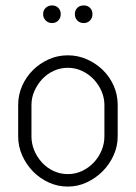

<svg xmlns="http://www.w3.org/2000/svg" viewBox="-20 -682 501 708"><path d="M172 -662Q186 -662 195 -653Q204 -644 204 -630Q204 -616 195 -606.5Q186 -597 172 -597Q158 -597 148.5 -606.5Q139 -616 139 -630Q139 -644 148.5 -653Q158 -662 172 -662ZM289 -662Q303 -662 312 -653Q321 -644 321 -630Q321 -616 312 -606.5Q303 -597 289 -597Q274 -597 265 -606.5Q256 -616 256 -630Q256 -644 265 -653Q274 -662 289 -662ZM230 -478Q267 -478 300 -463.5Q333 -449 358.5 -424.5Q384 -400 399 -366.5Q414 -333 414 -295V-179Q414 -143 399 -109.5Q384 -76 358.5 -50.5Q333 -25 300 -9.5Q267 6 230 6Q193 6 160 -9Q127 -24 102 -49.5Q77 -75 62 -108.5Q47 -142 47 -179V-295Q47 -332 61.5 -365Q76 -398 101 -423Q126 -448 159 -463Q192 -478 230 -478ZM365 -295Q365 -321 354.5 -345.5Q344 -370 325.5 -389.5Q307 -409 282.5 -420.5Q258 -432 230 -432Q202 -432 177.5 -420.5Q153 -409 135 -389.5Q117 -370 106.5 -345.5Q96 -321 96 -295V-179Q96 -152 106.5 -127Q117 -102 135 -82.5Q153 -63 177.5 -51.5Q202 -40 230 -40Q258 -40 282.5 -51.5Q307 -63 325.5 -82.5Q344 -102 354.5 -127Q365 -152 365 -179Z"/></svg>

Font: AkaAcidDosis
Style: Light
Weight: 300
Designer: Edgar Tolentino, Pablo Impallari, Igino Marini, Aka-Acid
Foundry: Edgar Tolentino, Pablo Impallari, Igino Marini, Aka-Acid
Version: Version 1.007